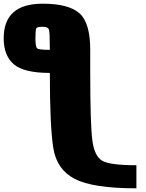

<svg xmlns="http://www.w3.org/2000/svg" viewBox="-20 -895 790 1040"><path d="M210.9 -750Q181.6 -750 176.8 -742.2Q171.9 -734.4 171.9 -687.5Q171.9 -640.6 181.6 -632.8Q191.4 -625 250 -625Q250 -718.8 245.1 -734.4Q240.2 -750 210.9 -750ZM0 -687.5Q0 -875 210.9 -875Q351.6 -875 410.2 -823.2Q468.8 -771.5 468.8 -625V-500Q468.8 -218.8 480.5 -132.8Q492.2 -46.9 535.2 -23.4Q578.1 0 718.8 0V125Q483.3 125 385.2 74.2Q287.1 23.4 268.6 -93.8Q250 -210.9 250 -500Q109.4 -500 54.7 -546.9Q0 -593.8 0 -687.5Z"/></svg>

Font: CraftyPE
Style: Regular
Weight: 400
Designer: Erek Butcher
Foundry: Haunted Coop
Version: Version 0.018;April 4, 2024;FontCreator 15.0.0.2962 64-bit